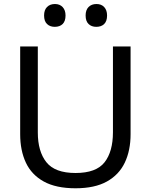

<svg xmlns="http://www.w3.org/2000/svg" viewBox="-20 -950 770 980"><path d="M365.5 11Q266 11 203.5 -23.5Q141 -58 112 -120Q83 -182 83 -265V-713H173V-274Q173 -177 216.8 -122Q260.5 -67 365.5 -67Q471 -67 513.8 -121.8Q556.5 -176.5 556.5 -275V-713H646.5V-265Q646.5 -182 617 -120Q587.5 -58 525.5 -23.5Q463.5 11 365.5 11ZM471.5 -813Q447 -813 432 -827.5Q417 -842 417 -871Q417 -899 432 -914.2Q447 -929.5 472.5 -929.5Q497.5 -929.5 512 -913.8Q526.5 -898 526.5 -871Q526.5 -842 511.8 -827.5Q497 -813 471.5 -813ZM259.5 -813Q235 -813 220 -827.5Q205 -842 205 -871Q205 -899 220 -914.2Q235 -929.5 260.5 -929.5Q285 -929.5 299.8 -913.8Q314.5 -898 314.5 -871Q314.5 -842 299.8 -827.5Q285 -813 259.5 -813Z"/></svg>

Font: Commissioner
Style: Regular
Weight: 400
Designer: Kostas Bartsokas
Foundry: Kostas Bartsokas
Version: Version 1.000; ttfautohint (v1.8.3)